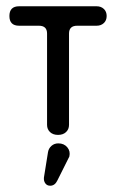

<svg xmlns="http://www.w3.org/2000/svg" viewBox="-20 -420 370 612"><path d="M165 10Q149 10 139.5 1Q130 -8 130 -22V-313Q130 -338 104 -338H41Q10 -338 10 -369Q10 -400 41 -400H288Q302 -400 311 -391.5Q320 -383 320 -369Q320 -355 311 -346.5Q302 -338 288 -338H226Q200 -338 200 -313V-22Q200 -8 190.5 1Q181 10 165 10ZM163 155Q155 172 140 172Q130 172 124.5 164.5Q119 157 120 146L133 65Q135 53 144 45Q153 37 166 37Q184 37 194.5 49.5Q205 62 201 79Z"/></svg>

Font: Dongle
Style: Regular
Weight: 400
Designer: Yanghee Ryu
Foundry: Yanghee Ryu
Version: Version 2.000